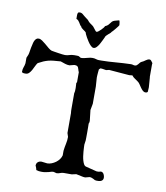

<svg xmlns="http://www.w3.org/2000/svg" viewBox="-97 -985 924 1071"><g transform="rotate(10 365.0 -449.0)"><path d="M172.9 -21Q172.9 -34.7 181.2 -41.7Q189.5 -48.8 202.1 -48.8L234.4 -44.9Q246.6 -44.9 259 -49.8Q271.5 -54.7 282.5 -62.7Q293.5 -70.8 301.3 -81.5Q309.1 -92.3 312 -104V-129.9Q314.5 -151.4 318.8 -170.7Q323.2 -189.9 323.2 -210.4L316.4 -231.4V-343.8Q315.4 -349.6 315.2 -355.2Q314.9 -360.8 314.9 -368.2V-457Q316.9 -462.4 317.4 -470Q317.9 -477.5 317.9 -486.3Q317.9 -495.6 317.1 -502.2Q316.4 -508.8 316.4 -514.6L319.8 -519.5V-576.2Q315.9 -584.5 314.5 -591.1Q313 -597.7 310.5 -602.3Q308.1 -606.9 303.5 -609.4Q298.8 -611.8 288.6 -611.8L261.7 -605Q249 -605 236.6 -609.1Q224.1 -613.3 210 -618.2Q186 -616.7 169.9 -615Q153.8 -613.3 140.6 -609.9Q127.4 -606.4 114.7 -601.1Q102.1 -595.7 85 -586.4Q78.6 -578.1 73.2 -566.4Q67.9 -554.7 61.8 -543.7Q55.7 -532.7 47.9 -524.9Q40 -517.1 29.3 -517.1Q26.4 -517.1 22.5 -517.1Q18.6 -517.1 15.4 -517.8Q12.2 -518.6 9.8 -520Q7.3 -521.5 7.3 -523.9Q7.3 -532.2 8.5 -538.3Q9.8 -544.4 11.7 -549.8Q13.7 -555.2 15.4 -560.8Q17.1 -566.4 18.1 -573.7V-605L25.9 -623.5Q27.3 -627 28.6 -634Q29.8 -641.1 31 -648.9Q32.2 -656.7 33.7 -664.6Q35.2 -672.4 36.6 -677.2Q38.1 -684.6 40 -692.4Q42 -700.2 45.4 -706.8Q48.8 -713.4 54 -717.8Q59.1 -722.2 67.4 -722.2Q76.7 -722.2 87.4 -714.8Q98.1 -707.5 109.1 -698Q120.1 -688.5 130.6 -679.7Q141.1 -670.9 149.9 -668Q154.3 -667 165.3 -665.3Q176.3 -663.6 188.7 -661.6Q201.2 -659.7 211.9 -658.4Q222.7 -657.2 227.1 -657.2Q234.4 -657.2 240.2 -658.4Q246.1 -659.7 251.5 -661.4Q256.8 -663.1 262.9 -664.3Q269 -665.5 277.3 -665.5H289.6Q300.3 -665.5 302.2 -665Q304.2 -664.1 309.8 -661.1Q315.4 -658.2 316.4 -657.2H318.8Q327.1 -657.2 334.7 -658.9Q342.3 -660.6 350.1 -662.6Q357.9 -664.6 365.7 -666.3Q373.5 -668 382.3 -668Q392.6 -668 401.4 -665Q410.2 -662.1 418 -662.1H433.1Q453.1 -662.1 472.4 -663.3Q491.7 -664.6 512 -666Q532.2 -667.5 553.5 -668.9Q574.7 -670.4 598.6 -670.9Q605.5 -670.9 610.4 -669.2Q615.2 -667.5 620.6 -667.5Q627 -667.5 631.1 -670.7Q635.3 -673.8 638.7 -678Q642.1 -682.1 645.3 -686.3Q648.4 -690.4 652.8 -692.9Q659.2 -695.3 664.8 -699Q670.4 -702.6 675.5 -706.3Q680.7 -710 685.8 -712.4Q690.9 -714.8 697.3 -714.8Q702.6 -714.8 706.8 -708.7Q710.9 -702.6 714.4 -698.7Q714.4 -697.8 714.8 -697.3Q714.8 -696.8 715.3 -696.8Q714.4 -693.8 714.4 -689.2Q714.4 -684.6 714.4 -679.2V-630.9Q714.4 -624.5 714.4 -620.6Q714.4 -616.7 715.3 -614.3L719.2 -561.5Q719.2 -560.1 719 -556.2Q718.8 -552.2 718.5 -548.1Q718.3 -543.9 718 -540.3Q717.8 -536.6 717.8 -535.6Q714.4 -529.8 705.1 -529.8Q696.3 -529.8 689.5 -536.4Q682.6 -543 676.5 -551.8Q670.4 -560.5 664.8 -569.1Q659.2 -577.6 652.8 -582Q643.1 -589.8 634 -595.2Q625 -600.6 617.2 -610.8L599.6 -608.9L484.4 -618.2L467.8 -614.3L443.4 -618.2H434.6L427.2 -610.8Q427.2 -611.3 426.8 -606Q426.3 -600.6 425.5 -592.8Q424.8 -585 424.3 -577.1Q423.8 -569.3 423.8 -564.5L427.2 -513.7V-416.5L420.4 -379.9L427.2 -320.3Q427.2 -314.9 426.8 -312Q426.3 -309.1 423.8 -303.2Q423.8 -297.4 424.1 -284.2Q424.3 -271 424.3 -254.4Q424.3 -238.8 424.1 -226.6Q423.8 -214.4 423.8 -208.5L420.4 -184.1Q420.4 -178.2 420.9 -167.7Q421.4 -157.2 422.4 -144.5Q423.3 -131.8 425.3 -118.4Q427.2 -105 430.7 -93.8Q434.1 -82.5 438.7 -74.5Q443.4 -66.4 449.7 -64.9L513.2 -48.8H524.4L537.6 -51.8Q543.5 -51.8 547.6 -48.6Q551.8 -45.4 554.4 -40.5Q557.1 -35.6 558.3 -30.5Q559.6 -25.4 559.6 -21Q559.6 -12.7 556.2 -8.1Q552.7 -3.4 547.4 -1Q542 1.5 535.4 2Q528.8 2.4 522.5 2.4Q517.1 2.4 512.7 1Q508.3 -0.5 502.9 -4.4Q498.5 -6.8 492.7 -8.8Q486.8 -10.7 481 -10.7L456.5 -4.4Q446.8 -4.4 433.1 -7.8Q419.4 -11.2 405.3 -13.7Q404.8 -13.7 400.9 -12.9Q397 -12.2 392.1 -11Q387.2 -9.8 383.1 -9Q378.9 -8.3 377.9 -8.3H334Q322.8 -7.8 314 -3.9Q305.2 0 294.4 0Q291 -1 284.7 -2.7Q278.3 -4.4 277.3 -4.4Q270.5 -4.4 264.9 -2.7Q259.3 -1 252.4 1Q243.2 2.9 234.6 4.9Q226.1 6.8 215.8 6.8H208.5Q201.7 6.8 195.8 5.9Q189.9 4.9 181.2 2.4Q181.2 1.5 178.7 -7.1Q176.3 -15.6 172.9 -21ZM289.6 -828.6Q284.2 -833 280.8 -838.4Q277.3 -843.8 274.2 -849.4Q271 -855 266.6 -859.6Q262.2 -864.3 254.9 -867.2V-888.7Q254.9 -892.6 255.6 -896.2Q256.3 -899.9 261.2 -905.3H272.9Q277.3 -904.3 280.3 -902.6Q283.2 -900.9 286.1 -898.4Q289.1 -896 292.5 -892.8Q295.9 -889.6 301.3 -885.7L318.8 -872.6Q323.2 -866.2 327.6 -862.1Q332 -857.9 335.9 -855.2Q339.8 -852.5 342.5 -850.8Q345.2 -849.1 346.2 -847.7Q351.1 -845.2 355.5 -840.1Q359.9 -835 364 -829.3Q368.2 -823.7 371.6 -819.6Q375 -815.4 378.4 -815.4Q382.3 -815.4 389.2 -820.8Q396 -826.2 402.6 -832.8Q409.2 -839.4 414.1 -845.7Q418.9 -852.1 418.9 -854.5Q430.7 -859.4 435.8 -865Q440.9 -870.6 444.6 -875.7Q448.2 -880.9 452.6 -885.7Q457 -890.6 467.3 -894Q468.8 -894 471.9 -895Q475.1 -896 478.8 -897Q482.4 -897.9 485.8 -898.9Q489.3 -899.9 491.7 -899.9Q493.2 -899.4 494.1 -895.5Q495.1 -891.6 495.8 -886.7Q496.6 -881.8 496.8 -877.9Q497.1 -874 497.1 -873.5Q497.1 -872.1 491.9 -865.5Q486.8 -858.9 480.5 -851.1Q474.1 -843.3 468 -836.4Q461.9 -829.6 460 -828.6Q460 -826.2 455.3 -822.3Q450.7 -818.4 445.1 -813.5Q439.5 -808.6 434.3 -803.2Q429.2 -797.9 428.2 -792Q424.3 -784.7 419.2 -773.2Q414.1 -761.7 407.5 -750.7Q400.9 -739.7 393.3 -731.9Q385.7 -724.1 377 -724.1Q369.6 -724.1 361.1 -732.4Q352.5 -740.7 345 -752Q337.4 -763.2 331.3 -774.4Q325.2 -785.6 322.3 -792L318.8 -802.2Q317.4 -804.2 312.5 -807.6Q307.6 -811 302.5 -814.7Q297.4 -818.4 293.5 -822Q289.6 -825.7 289.6 -828.6Z"/></g></svg>

Font: IM FELL English SC
Style: Regular
Weight: 400
Designer: Igino Marini
Foundry: Igino Marini
Version: 3.00